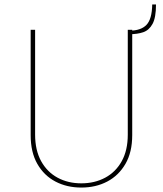

<svg xmlns="http://www.w3.org/2000/svg" viewBox="-20 -836 733 864"><path d="M138 -230Q138 -160 165 -111Q192 -62 239 -36.5Q286 -11 346 -11Q406 -11 453.5 -36.5Q501 -62 528 -111Q555 -160 555 -230V-702H575V-228Q575 -151 544.5 -98.5Q514 -46 462.5 -19Q411 8 346 8Q281 8 229.5 -19Q178 -46 148 -98.5Q118 -151 118 -228V-702H138ZM562 -698Q614 -698 639 -724Q664 -750 665 -816H682Q682 -757 666.5 -728.5Q651 -700 624.5 -691Q598 -682 562 -682Z"/></svg>

Font: Synthetic Thin
Style: Regular
Weight: 100
Designer: Santiago Orozco
Foundry: Typemade
Version: Version 2.000; ttfautohint (v1.8.4.7-5d5b)